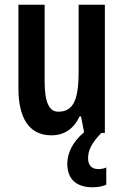

<svg xmlns="http://www.w3.org/2000/svg" viewBox="-20 -563 524 813"><path d="M353 108C353 74 366 45 409 0H424V-543H313V-262C313 -149 295 -90 227 -90C187 -90 169 -132 169 -219V-543H58V-189C58 -66 101 10 198 10C252 10 293 -18 317 -70H323L336 -3C287 38 265 86 265 130C265 194 301 230 373 230C398 230 417 225 430 219V146C422 150 412 153 396 153C368 153 353 136 353 108Z"/></svg>

Font: Noto Sans Georgian ExtraCondensed SemiBold
Style: Regular
Weight: 600
Width: 2
Designer: Monotype Design Team, Akaki Razmadze
Foundry: Google LLC
Version: Version 2.005